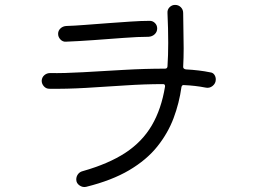

<svg xmlns="http://www.w3.org/2000/svg" viewBox="-20 -759 1040 783"><path d="M331 3Q317 6 304 -3Q291 -12 291 -27Q291 -39 298 -48.5Q305 -58 317 -61Q423 -91 491.5 -136Q560 -181 599 -247.5Q638 -314 653 -406V-408Q653 -416 645 -416Q569 -416 488.5 -410.5Q408 -405 329.5 -400.5Q251 -396 181 -397Q168 -397 159 -407Q150 -417 150 -430Q151 -444 161 -452.5Q171 -461 184 -461Q241 -460 319.5 -464.5Q398 -469 484.5 -474Q571 -479 653 -479Q662 -479 663 -488Q666 -533 666 -584Q666 -642 663 -706Q662 -720 671.5 -729.5Q681 -739 694 -739Q708 -739 717.5 -729.5Q727 -720 727 -706Q727 -672 728 -636Q729 -600 729 -562Q729 -543 728.5 -524.5Q728 -506 727 -486Q727 -478 738 -476Q794 -473 837 -464Q848 -463 854 -454.5Q860 -446 860 -435Q860 -419 847 -408.5Q834 -398 817 -402Q797 -406 775 -408.5Q753 -411 730 -412H728Q722 -412 720 -404Q711 -339 688 -277.5Q665 -216 621.5 -161.5Q578 -107 507 -65Q436 -23 331 3ZM249 -589Q236 -588 226.5 -598Q217 -608 217 -621Q217 -634 226.5 -643Q236 -652 250 -653Q283 -654 327.5 -657.5Q372 -661 420 -664.5Q468 -668 512.5 -671Q557 -674 591 -674Q603 -674 612 -665Q621 -656 621 -643Q621 -629 611 -619.5Q601 -610 586 -609Q544 -609 484.5 -604.5Q425 -600 362.5 -595.5Q300 -591 249 -589Z"/></svg>

Font: Kiwi Maru Light
Style: Regular
Weight: 300
Designer: Hiroki-Chan
Version: Version 1.100